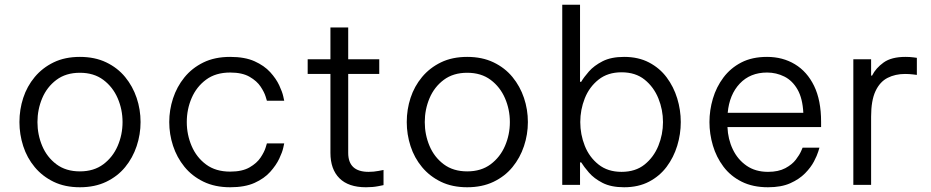

<svg xmlns="http://www.w3.org/2000/svg" viewBox="-20 -780 3929 810"><path d="M317 10Q254 10 206.5 -13Q159 -36 126.5 -75Q94 -114 78 -163.5Q62 -213 62 -265Q62 -318 78 -367Q94 -416 126.5 -455Q159 -494 206.5 -517Q254 -540 317 -540Q380 -540 428 -517Q476 -494 508 -455Q540 -416 556.5 -367Q573 -318 573 -265Q573 -213 556.5 -163.5Q540 -114 508 -75Q476 -36 428 -13Q380 10 317 10ZM317 -57Q376 -57 416 -87Q456 -117 476.5 -164.5Q497 -212 497 -265Q497 -318 476.5 -365.5Q456 -413 416 -443Q376 -473 317 -473Q258 -473 218 -443Q178 -413 158 -365.5Q138 -318 138 -265Q138 -212 158 -164.5Q178 -117 218 -87Q258 -57 317 -57Z M951 10Q887 10 838.5 -13.5Q790 -37 758 -76.5Q726 -116 710 -165Q694 -214 694 -265Q694 -316 710 -365Q726 -414 758 -453.5Q790 -493 838 -516.5Q886 -540 951 -540Q1013 -540 1054 -521.5Q1095 -503 1120 -475.5Q1145 -448 1158 -420Q1171 -392 1175 -373.5Q1179 -355 1179 -355H1106Q1106 -355 1100.5 -373Q1095 -391 1079.5 -414.5Q1064 -438 1033 -456Q1002 -474 951 -474Q890 -474 849.5 -444Q809 -414 788.5 -366.5Q768 -319 768 -265Q768 -212 788.5 -164Q809 -116 849.5 -86Q890 -56 951 -56Q1002 -56 1033 -74Q1064 -92 1079.5 -115.5Q1095 -139 1100.5 -157Q1106 -175 1106 -175H1179Q1179 -175 1175 -156.5Q1171 -138 1158 -110.5Q1145 -83 1120 -55Q1095 -27 1054 -8.5Q1013 10 951 10Z M1524 10Q1450 10 1412 -28Q1374 -66 1374 -135V-468H1278V-530H1374V-664H1449V-530H1580V-468H1449V-135Q1449 -55 1535 -55Q1557 -55 1577.5 -59Q1598 -63 1598 -63V1Q1598 1 1575.5 5.5Q1553 10 1524 10Z M1951 10Q1888 10 1840.5 -13Q1793 -36 1760.5 -75Q1728 -114 1712 -163.5Q1696 -213 1696 -265Q1696 -318 1712 -367Q1728 -416 1760.5 -455Q1793 -494 1840.5 -517Q1888 -540 1951 -540Q2014 -540 2062 -517Q2110 -494 2142 -455Q2174 -416 2190.5 -367Q2207 -318 2207 -265Q2207 -213 2190.5 -163.5Q2174 -114 2142 -75Q2110 -36 2062 -13Q2014 10 1951 10ZM1951 -57Q2010 -57 2050 -87Q2090 -117 2110.5 -164.5Q2131 -212 2131 -265Q2131 -318 2110.5 -365.5Q2090 -413 2050 -443Q2010 -473 1951 -473Q1892 -473 1852 -443Q1812 -413 1792 -365.5Q1772 -318 1772 -265Q1772 -212 1792 -164.5Q1812 -117 1852 -87Q1892 -57 1951 -57Z M2613 10Q2558 10 2522 -8.5Q2486 -27 2464.5 -52Q2443 -77 2432 -95H2427V0H2352V-760H2427V-435H2432Q2443 -454 2464.5 -478.5Q2486 -503 2522 -521.5Q2558 -540 2613 -540Q2673 -540 2718 -516.5Q2763 -493 2792.5 -453.5Q2822 -414 2837 -365Q2852 -316 2852 -265Q2852 -214 2837 -165Q2822 -116 2792.5 -76.5Q2763 -37 2718 -13.5Q2673 10 2613 10ZM2602 -55Q2661 -55 2699.5 -86Q2738 -117 2757.5 -165Q2777 -213 2777 -265Q2777 -317 2757.5 -365Q2738 -413 2699.5 -444Q2661 -475 2602 -475Q2544 -475 2505 -444Q2466 -413 2447 -365Q2428 -317 2428 -265Q2428 -213 2447 -165Q2466 -117 2505 -86Q2544 -55 2602 -55Z M3220 10Q3156 10 3109 -13.5Q3062 -37 3032 -77Q3002 -117 2987.5 -166Q2973 -215 2973 -265Q2973 -315 2987.5 -364Q3002 -413 3032 -453Q3062 -493 3107.5 -516.5Q3153 -540 3216 -540Q3282 -540 3333.5 -509Q3385 -478 3414.5 -417.5Q3444 -357 3444 -266V-244H3049Q3051 -193 3071.5 -150Q3092 -107 3129.5 -81Q3167 -55 3220 -55Q3264 -55 3293 -70.5Q3322 -86 3337.5 -106.5Q3353 -127 3359.5 -142Q3366 -157 3366 -157H3437Q3437 -157 3432 -140.5Q3427 -124 3414 -99Q3401 -74 3376.5 -49Q3352 -24 3314 -7Q3276 10 3220 10ZM3050 -304H3369Q3366 -365 3344.5 -402.5Q3323 -440 3289 -457Q3255 -474 3216 -474Q3145 -474 3101 -427.5Q3057 -381 3050 -304Z M3580 0V-530H3655V-461H3659Q3675 -493 3708 -516.5Q3741 -540 3800 -540Q3819 -540 3833.5 -538Q3848 -536 3848 -536V-464Q3848 -464 3832 -466Q3816 -468 3798 -468Q3757 -468 3724.5 -451.5Q3692 -435 3673.5 -395.5Q3655 -356 3655 -288V0Z"/></svg>

Font: Be Vietnam Pro Light
Style: Regular
Weight: 300
Designer: Lam Bao, Tony Le, Vietanh Nguyen
Foundry: Yellow Type Foundry
Version: Version 1.002; ttfautohint (v1.8.3)